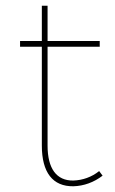

<svg xmlns="http://www.w3.org/2000/svg" viewBox="-20 -650 402 670"><path d="M326 -53C300 -32 268 -21 236 -20C177 -19 146 -62 146 -142V-487H328V-507H146V-630H126V-507H50V-487H126V-142C126 -48 164 1 236 0C273 -1 308 -14 338 -37Z"/></svg>

Font: Montserrat Thin
Style: Regular
Weight: 250
Designer: Julieta Ulanovsky
Foundry: Julieta Ulanovsky
Version: Version 4.000